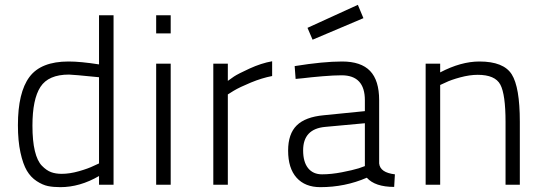

<svg xmlns="http://www.w3.org/2000/svg" viewBox="-20 -763 2256 793"><path d="M449 -700V0H389V-36Q310 10 229 10Q200 10 178 5.5Q156 1 131.5 -15Q107 -31 91 -58Q75 -85 64.5 -133Q54 -181 54 -246Q54 -381 101.5 -445Q149 -509 263 -509Q313 -509 389 -497V-700ZM235 -45Q268 -45 306.5 -56Q345 -67 367 -78L389 -88V-444Q279 -455 265 -455Q180 -455 147 -404Q114 -353 114 -244Q114 -181 124 -139.5Q134 -98 153 -78.5Q172 -59 191 -52Q210 -45 235 -45Z M625 0V-500H685V0ZM625 -625V-700H685V-625Z M861 0V-500H921V-429Q930 -436 946.5 -447Q963 -458 1011 -480Q1059 -502 1104 -510V-449Q1062 -441 1016 -422Q970 -403 945 -388L921 -373V0Z M1546 -349V-88Q1550 -50 1611 -43L1608 9Q1529 9 1495 -29Q1405 10 1303 10Q1240 10 1205 -29Q1170 -68 1170 -141Q1170 -210 1205.5 -245Q1241 -280 1317 -287L1487 -304V-349Q1487 -452 1391 -452Q1359 -452 1311.5 -448Q1264 -444 1232 -440L1201 -437L1197 -490Q1315 -509 1393 -509Q1471 -509 1508.5 -470Q1546 -431 1546 -349ZM1487 -254 1324 -239Q1232 -231 1232 -142Q1232 -94 1252.5 -68.5Q1273 -43 1310 -43Q1348 -43 1392 -51.5Q1436 -60 1462 -68L1487 -77ZM1250 -648 1458 -743 1481 -688 1271 -599Z M1798 0H1738V-500H1798V-464Q1884 -509 1960 -509Q2060 -509 2093.5 -456Q2127 -403 2127 -260V0H2068V-259Q2068 -373 2046.5 -413.5Q2025 -454 1953 -454Q1920 -454 1881 -443.5Q1842 -433 1820 -422L1798 -412Z"/></svg>

Font: TitilliumText22L Lt
Style: Thin
Weight: 300
Designer: Campivisivi
Foundry: Campivisivi
Version: 1.000